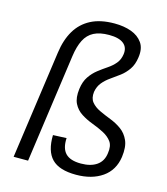

<svg xmlns="http://www.w3.org/2000/svg" viewBox="-113 -843 813 937"><g transform="rotate(15 293.5 -375.0)"><path d="M358 6Q273 6 235.5 -32.5Q198 -71 200 -152L268 -155Q265 -103 289 -78Q313 -53 367 -53Q417 -53 447 -74Q477 -95 482 -136Q488 -174 472.5 -195Q457 -216 430 -230Q403 -244 372 -255.5Q341 -267 314.5 -284Q288 -301 274 -329Q260 -357 266 -403Q271 -441 288 -466Q305 -491 327.5 -508.5Q350 -526 372.5 -541Q395 -556 411 -575Q427 -594 431 -622Q436 -657 412.5 -676Q389 -695 339 -695Q292 -695 262 -679.5Q232 -664 215.5 -631.5Q199 -599 192 -549L115 0H42L119 -547Q128 -613 155.5 -659.5Q183 -706 231 -731Q279 -756 350 -756Q398 -756 435 -742.5Q472 -729 492 -700.5Q512 -672 505 -626Q500 -589 483 -564.5Q466 -540 443.5 -523Q421 -506 398.5 -490.5Q376 -475 360 -455.5Q344 -436 339 -408Q335 -375 350.5 -356Q366 -337 392.5 -324.5Q419 -312 450 -300Q481 -288 506.5 -269.5Q532 -251 546 -219.5Q560 -188 553 -136Q543 -67 490.5 -30.5Q438 6 358 6Z"/></g></svg>

Font: Pathway Extreme SemiCondensed Light
Style: Italic
Weight: 300
Width: 4
Italic angle: -8°
Version: Version 1.001;gftools[0.9.26]